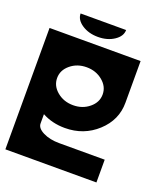

<svg xmlns="http://www.w3.org/2000/svg" viewBox="-137 -835 800 929"><g transform="rotate(20 263.5 -371.0)"><path d="M234.4 -507.8Q186 -507.8 151.6 -479.2Q117.2 -450.7 117.2 -410.2Q117.2 -369.6 151.6 -341.1Q186 -312.5 234.4 -312.5Q282.7 -312.5 317.1 -341.1Q351.6 -369.6 351.6 -410.2Q351.6 -450.7 317.1 -479.2Q282.7 -507.8 234.4 -507.8ZM0 -625H468.8V-410.2Q468.8 -321.3 400.1 -258.3Q331.5 -195.3 234.4 -195.3Q169.4 -195.3 117.2 -223.6V-175.8Q117.2 -151.4 151.6 -134.3Q186 -117.2 234.4 -117.2H468.8V0H0ZM351.6 -742.2Q351.6 -710 317.1 -687Q282.7 -664.1 234.4 -664.1Q186 -664.1 151.6 -687Q117.2 -710 117.2 -742.2Z"/></g></svg>

Font: Leporid
Style: Regular
Weight: 400
Designer: GGBotNet
Foundry: GGBotNet
Version: 1.00